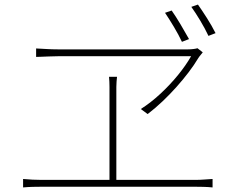

<svg xmlns="http://www.w3.org/2000/svg" viewBox="-20 -857 1040 840"><path d="M731 -811Q748 -787 769.5 -751Q791 -715 807 -686L776 -674Q762 -704 740.5 -740Q719 -776 702 -801ZM846 -837Q863 -813 885 -778.5Q907 -744 923 -712L892 -700Q877 -732 856 -767Q835 -802 817 -827ZM867 -628Q862 -621 857 -615.5Q852 -610 847 -602Q829 -572 805 -540.5Q781 -509 752.5 -477Q724 -445 692 -414.5Q660 -384 626 -358L596 -380Q640 -408 682 -447Q724 -486 759 -529Q794 -572 816 -611Q794 -611 747.5 -611Q701 -611 640.5 -611Q580 -611 515.5 -611Q451 -611 392.5 -611Q334 -611 291.5 -611Q249 -611 233 -611Q216 -611 193.5 -610Q171 -609 154.5 -608.5Q138 -608 138 -608V-645Q160 -644 184 -642.5Q208 -641 233 -641Q249 -641 291 -641Q333 -641 390 -641Q447 -641 509.5 -641Q572 -641 631 -641Q690 -641 735.5 -641Q781 -641 803 -641Q814 -641 826 -642.5Q838 -644 844 -646ZM489 -477Q489 -467 489 -435.5Q489 -404 489 -361Q489 -318 489 -270.5Q489 -223 489 -179Q489 -135 489 -101.5Q489 -68 489 -54H459Q459 -68 459 -101.5Q459 -135 459 -179Q459 -223 459 -270.5Q459 -318 459 -361Q459 -404 459 -435.5Q459 -467 459 -477Q459 -488 458.5 -499Q458 -510 457 -521H492Q491 -510 490 -500.5Q489 -491 489 -477ZM81 -74Q102 -72 122 -71Q142 -70 161 -70H835Q855 -70 873 -71.5Q891 -73 910 -74V-37Q891 -39 869.5 -39.5Q848 -40 835 -40H161Q142 -40 122.5 -39.5Q103 -39 81 -37Z"/></svg>

Font: Noto Sans HK Thin
Style: Regular
Weight: 100
Designer: Ryoko NISHIZUKA 西塚涼子 (kana, bopomofo & ideographs); Paul D. Hunt (Latin, Greek & Cyrillic); Sandoll Communications 산돌커뮤니
Foundry: Adobe
Version: Version 2.004-H2;hotconv 1.0.118;makeotfexe 2.5.65603